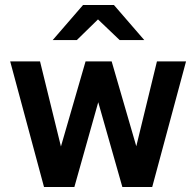

<svg xmlns="http://www.w3.org/2000/svg" viewBox="-20 -752 788 772"><path d="M157 0 21 -505H141L225 -163L324 -505H429L528 -164L611 -505H728L592 0H472L375 -341L279 0ZM461 -591 374 -674 289 -591H192L314 -732H438L560 -591Z"/></svg>

Font: Red Hat Text SemiBold
Style: Regular
Weight: 600
Designer: Pentagram, MCKL
Foundry: MCKL
Version: Version 1.030